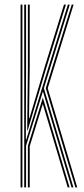

<svg xmlns="http://www.w3.org/2000/svg" viewBox="-20 -820 368 840"><path d="M86 0V-800H94V-516L93 -209.5H95L187.5 -511.5L277 -800H285.2L172 -434L301.2 0H293L167.8 -420.2L94 -182.5V0ZM102 0V-181.2L167.5 -392.8L284.5 0H276.2L167.2 -365.2L110 -180V0ZM70 0V-800H78V0ZM309.8 0 180.2 -434 293.8 -800H302L188.8 -434L318 0ZM99 -249.2 102 -522V-800H110V-528.8L107 -303.2H109L176 -529L260 -800H268.5L182 -520.8L101 -249.2Z"/></svg>

Font: Big Shoulders Inline Text Thin
Style: Regular
Weight: 100
Designer: Patric King
Foundry: XO Type Co
Version: Version 2.002